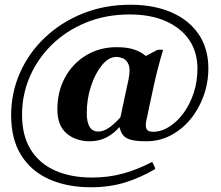

<svg xmlns="http://www.w3.org/2000/svg" viewBox="-20 -604 933 810"><path d="M597 -8 625 -48Q661 -48 694.5 -69.5Q728 -91 755 -128Q782 -165 797.5 -213Q813 -261 813 -314Q813 -384 778.5 -435Q744 -486 680 -514.5Q616 -543 527 -543Q427 -543 343.5 -509Q260 -475 199.5 -416Q139 -357 106 -281Q73 -205 73 -120Q73 -32 109.5 27Q146 86 212.5 115.5Q279 145 368 145Q438 145 499.5 128Q561 111 622 79Q626 86 629.5 93.5Q633 101 635 109Q572 146 507 166Q442 186 363 186Q262 186 186 151.5Q110 117 68.5 49.5Q27 -18 27 -118Q27 -213 64.5 -297.5Q102 -382 170.5 -446.5Q239 -511 330.5 -547.5Q422 -584 530 -584Q630 -584 704 -551.5Q778 -519 818.5 -459Q859 -399 859 -316Q859 -255 839 -199.5Q819 -144 783.5 -101Q748 -58 700.5 -33Q653 -8 597 -8ZM625 -48 597 -8Q554 -8 531.5 -14.5Q509 -21 499 -34Q489 -47 484 -68Q461 -41 429.5 -24.5Q398 -8 359 -8Q300 -8 261 -41Q222 -74 222 -143Q222 -218 254.5 -277.5Q287 -337 344 -371Q401 -405 472 -405Q517 -405 546 -395Q575 -385 595 -368L643 -393Q656 -396 668 -393Q663 -378 657 -356Q651 -334 643.5 -305Q636 -276 628 -239L598 -99Q592 -71 598.5 -59.5Q605 -48 625 -48ZM395 -49Q415 -49 437.5 -63.5Q460 -78 488 -109L522 -268Q531 -311 522.5 -331.5Q514 -352 498.5 -358Q483 -364 471 -364Q439 -364 410.5 -329.5Q382 -295 364 -241Q346 -187 346 -126Q346 -89 358 -69Q370 -49 395 -49Z"/></svg>

Font: Poltawski Nowy
Style: Bold Italic
Weight: 700
Italic angle: -12°
Designer: Adam Pótawski, Mateusz Machalski, Borys Kosmynka, Ania Wieluska
Foundry: Capitalics.wtf
Version: Version 1.001;gftools[0.9.25]